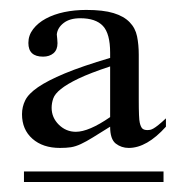

<svg xmlns="http://www.w3.org/2000/svg" viewBox="-20 -676 352 383"><path d="M311 -423.3Q272.9 -380.9 236.8 -380.9Q222.2 -380.9 210.9 -389.6Q199.7 -398.4 199.7 -423.3Q178.7 -410.2 165.3 -401.9Q151.9 -393.6 141.4 -388.7Q130.9 -383.8 121.6 -382.3Q112.3 -380.9 99.6 -380.9Q65.4 -380.9 44.7 -399.2Q23.9 -417.5 23.9 -448.2Q23.9 -462.9 30.3 -475.8Q36.6 -488.8 55.7 -502Q74.7 -515.1 109.1 -529.5Q143.6 -543.9 199.7 -560.5V-570.8Q199.7 -608.9 185.3 -624.3Q170.9 -639.6 140.1 -639.6Q119.1 -639.6 106.9 -630.1Q94.7 -620.6 93.3 -607.4Q93.8 -603.5 94.2 -598.1Q94.7 -592.8 94.7 -589.8Q94.7 -576.7 86.7 -569.8Q78.6 -563 65.9 -563Q36.6 -563 36.6 -590.3Q36.6 -605.5 46.1 -617.9Q55.7 -630.4 71.5 -638.9Q87.4 -647.5 108.2 -651.9Q128.9 -656.2 151.9 -656.2Q186 -656.2 206.5 -649.9Q227.1 -643.6 238.5 -631.8Q250 -620.1 253.4 -603.5Q256.8 -586.9 256.8 -566.9V-477.1Q256.8 -439 258.8 -431.2Q260.7 -422.9 263.9 -419.7Q267.1 -416.5 274.4 -416.5Q276.9 -416.5 279.5 -417Q282.2 -417.5 286.1 -419.7Q290 -421.9 296.1 -426.8Q302.2 -431.6 311 -439.9ZM27.8 -313V-334H306.2V-313ZM199.7 -543.5Q159.7 -530.3 136.7 -519.3Q113.8 -508.3 101.6 -498.5Q89.4 -488.8 86.2 -479.5Q83 -470.2 83 -460.9Q83 -441.4 97.4 -427.2Q111.8 -413.1 131.3 -413.1Q157.2 -413.1 199.7 -442.4Z"/></svg>

Font: Kitab
Style: Regular
Weight: 400
Designer: SIL International
Foundry: Khaled Hosny
Version: Version 1.000